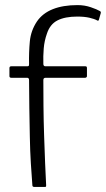

<svg xmlns="http://www.w3.org/2000/svg" viewBox="-20 -732 416 753"><path d="M107 -5Q104 -42 101 -91Q98 -140 97 -195.5Q96 -251 95 -308Q94 -365 94 -418Q94 -427 86 -427H24Q20 -427 18.5 -429Q17 -431 17 -433V-465Q17 -468 18.5 -470Q20 -472 24 -472H86Q91 -472 92.5 -473.5Q94 -475 94 -481Q93 -527 97 -569.5Q101 -612 125 -648Q147 -680 187 -696Q227 -712 284 -712Q312 -712 336.5 -703.5Q361 -695 369 -690Q374 -688 375 -685.5Q376 -683 375 -680L368 -655Q367 -652 365.5 -651Q364 -650 361 -652Q350 -658 330.5 -662.5Q311 -667 283 -667Q235 -667 205.5 -652Q176 -637 164 -600Q154 -572 151.5 -542Q149 -512 150 -481Q150 -477 152 -474.5Q154 -472 158 -472H315Q318 -472 319.5 -470.5Q321 -469 321 -465V-433Q321 -431 319 -429Q317 -427 314 -427H159Q155 -427 152.5 -425Q150 -423 150 -418Q150 -373 150.5 -316Q151 -259 153 -200Q155 -141 157 -90.5Q159 -40 161 -5Q161 -2 160.5 -0.5Q160 1 157 1H113Q111 1 109 -0.5Q107 -2 107 -5Z"/></svg>

Font: Glory Thin Light
Style: Regular
Weight: 300
Version: Version 1.011